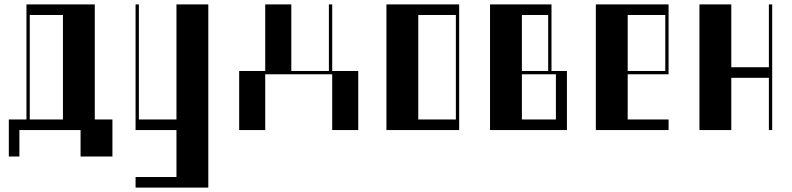

<svg xmlns="http://www.w3.org/2000/svg" viewBox="-20 -590 3593 871"><path d="M410 -48H490V120H345.5V0H68V120H20V-48H100V-570H410ZM265.5 -48V-522H115V-48Z M595 213H780.5V0H595V-570H610V-48H780.5V-570H925V261H595Z M1065 -268H1183.2V-570H1301.5V-268H1472V-570H1487V-268H1605.2V0H1487V-253H1183.2V0H1065Z M1733 -570H2063V0H1733ZM2048 -48V-522H1877.5V-48Z M2203 -570H2481.8V-268H2551.8V0H2203ZM2501.8 -48V-253H2347.5V-48ZM2466.8 -268V-522H2347.5V-268Z M2683 -570H3013V-253H2827.5V-48H3013V0H2683ZM2998 -268V-522H2827.5V-268Z M3153 0V-570H3297.5V-285H3468V-570H3483V0H3468V-237H3297.5V0Z"/></svg>

Font: Facade Sud
Style: Regular
Weight: 100
Designer: Éléonore Fines
Foundry: Velvetyne Type Foundry
Version: Version 1.001;Glyphs 3.2 (3202)